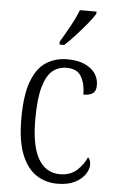

<svg xmlns="http://www.w3.org/2000/svg" viewBox="-55 -804 513 852"><g transform="rotate(5 202.0 -378.0)"><path d="M233 10Q180 10 138.5 -17.5Q97 -45 73 -105Q49 -165 49 -264Q49 -371 72.5 -432Q96 -493 137 -518.5Q178 -544 230 -544Q294 -544 332 -515.5Q370 -487 370 -440Q370 -414 355.5 -404Q341 -394 314 -394Q314 -442 295.5 -474Q277 -506 230 -506Q194 -506 167.5 -484.5Q141 -463 126 -410.5Q111 -358 111 -265Q111 -148 144.5 -90.5Q178 -33 241 -33Q287 -33 316 -59.5Q345 -86 359 -119Q371 -108 371 -86Q371 -66 356 -43.5Q341 -21 310.5 -5.5Q280 10 233 10ZM189 -619Q211 -656 232 -694Q253 -732 266 -766H340V-756Q330 -739 307.5 -711.5Q285 -684 259 -655.5Q233 -627 210 -606H189Z"/></g></svg>

Font: Noto Serif Condensed Light
Style: Regular
Weight: 300
Width: 3
Designer: Monotype Design Team
Foundry: Monotype Imaging Inc.
Version: Version 2.013